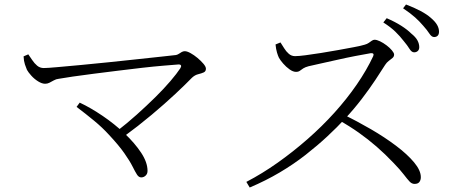

<svg xmlns="http://www.w3.org/2000/svg" viewBox="-20 -833 2040 855"><path d="M502 -250Q546 -284 589.5 -323Q633 -362 671.5 -400Q710 -438 739 -472Q768 -506 783 -529Q788 -537 786 -541.5Q784 -546 775 -546Q750 -544 707.5 -540.5Q665 -537 612.5 -531Q560 -525 504 -518Q448 -511 396.5 -504.5Q345 -498 304 -492Q263 -486 241 -482Q230 -481 219.5 -475Q209 -469 200 -464.5Q191 -460 181 -460Q167 -460 150 -470.5Q133 -481 119.5 -496Q106 -511 100 -522Q96 -531 91 -546Q86 -561 85 -582L106 -591Q114 -580 123.5 -565.5Q133 -551 145.5 -540.5Q158 -530 175 -530Q191 -530 235 -534Q279 -538 339.5 -543.5Q400 -549 466 -556Q532 -563 593.5 -569.5Q655 -576 700.5 -581Q746 -586 764 -588Q772 -590 777.5 -594Q783 -598 789.5 -601.5Q796 -605 803 -605Q813 -605 828.5 -596.5Q844 -588 859.5 -575Q875 -562 886 -549Q897 -536 897 -527Q897 -515 887 -510.5Q877 -506 862.5 -502.5Q848 -499 835 -487Q807 -458 760.5 -414.5Q714 -371 655 -321.5Q596 -272 529 -223ZM609 -43Q598 -43 590 -55.5Q582 -68 570 -92Q558 -116 533.5 -151Q509 -186 466 -232Q436 -265 399 -295.5Q362 -326 321 -357L335 -376Q384 -353 437 -317Q490 -281 535 -238.5Q580 -196 608.5 -153Q637 -110 637 -72Q637 -59 628.5 -51Q620 -43 609 -43Z M1824 -600Q1813 -600 1803.5 -615.5Q1794 -631 1778 -650Q1762 -671 1741 -691.5Q1720 -712 1687 -733L1702 -752Q1739 -736 1766.5 -718.5Q1794 -701 1811 -684Q1831 -668 1839 -653Q1847 -638 1847 -623Q1847 -612 1840.5 -606Q1834 -600 1824 -600ZM1077 -23Q1148 -60 1216.5 -108.5Q1285 -157 1349.5 -213.5Q1414 -270 1469.5 -331.5Q1525 -393 1569 -457Q1613 -521 1642 -583Q1648 -598 1630 -596Q1601 -591 1562 -583.5Q1523 -576 1483.5 -567Q1444 -558 1409.5 -550.5Q1375 -543 1354 -538Q1339 -534 1330.5 -528.5Q1322 -523 1315.5 -518Q1309 -513 1298 -513Q1285 -513 1269.5 -524Q1254 -535 1241 -550Q1228 -565 1222 -576Q1218 -584 1213.5 -599Q1209 -614 1207 -635L1229 -644Q1237 -632 1245.5 -618Q1254 -604 1266 -593.5Q1278 -583 1294 -583Q1310 -583 1340.5 -587Q1371 -591 1409 -597Q1447 -603 1485.5 -610Q1524 -617 1556 -623Q1588 -629 1604 -634Q1615 -637 1622 -642Q1629 -647 1635.5 -651.5Q1642 -656 1648 -656Q1658 -656 1672.5 -649Q1687 -642 1701.5 -631Q1716 -620 1725.5 -608.5Q1735 -597 1735 -590Q1735 -581 1728 -575Q1721 -569 1711.5 -562Q1702 -555 1695 -544Q1678 -517 1651.5 -477Q1625 -437 1591 -392.5Q1557 -348 1517 -305Q1482 -267 1438 -226Q1394 -185 1341 -143.5Q1288 -102 1225.5 -65Q1163 -28 1092 2ZM1826 -14Q1814 -14 1804 -24.5Q1794 -35 1778 -56Q1762 -77 1733 -107Q1695 -147 1657 -180Q1619 -213 1578 -242Q1537 -271 1489 -298L1509 -323Q1571 -293 1632 -257.5Q1693 -222 1743.5 -184Q1794 -146 1824 -110Q1854 -74 1854 -44Q1854 -31 1847.5 -22.5Q1841 -14 1826 -14ZM1913 -668Q1902 -668 1892 -683.5Q1882 -699 1865 -718Q1849 -737 1828.5 -755.5Q1808 -774 1775 -796L1788 -813Q1825 -799 1853 -784Q1881 -769 1898 -754Q1918 -737 1926.5 -722Q1935 -707 1935 -692Q1935 -680 1929 -674Q1923 -668 1913 -668Z"/></svg>

Font: Noto Serif SC ExtraLight Light
Style: Regular
Weight: 300
Version: Version 2.002-H1;hotconv 1.1.0;makeotfexe 2.6.0